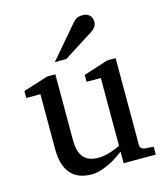

<svg xmlns="http://www.w3.org/2000/svg" viewBox="-111 -818 791 916"><g transform="rotate(-15 284.5 -360.5)"><path d="M389.2 0V-57.1Q376.5 -47.4 358.2 -35.2Q339.8 -22.9 318.6 -12.5Q297.4 -2 274.2 5.1Q251 12.2 229 12.2Q196.8 12.2 171.1 2.7Q145.5 -6.8 127.7 -26.6Q109.9 -46.4 100.3 -76.9Q90.8 -107.4 90.8 -149.9V-420.9H21V-455.1L144 -494.1H184.1V-168.9Q184.1 -142.6 189.2 -121.6Q194.3 -100.6 205.8 -85.9Q217.3 -71.3 235.8 -63.7Q254.4 -56.2 280.8 -56.2Q295.9 -56.2 311.5 -59.1Q327.1 -62 341.3 -66.7Q355.5 -71.3 367.9 -76.4Q380.4 -81.5 389.2 -85.9V-420.9H318.8V-455.1L440.9 -494.1H481.9V-64Q481.9 -54.7 488.5 -48.8Q495.1 -43 503.9 -42L547.9 -39.1V0ZM428.7 -688Q428.7 -674.3 422.1 -664.6Q415.5 -654.8 405.8 -647.9L253.4 -550.8H196.8L329.6 -706.1Q335.4 -712.4 340.3 -717.5Q345.2 -722.7 351.1 -726.1Q356.9 -729.5 364.5 -731.2Q372.1 -732.9 382.8 -732.9Q396 -732.9 404.8 -728.8Q413.6 -724.6 418.9 -718.3Q424.3 -711.9 426.5 -703.9Q428.7 -695.8 428.7 -688Z"/></g></svg>

Font: BabelStone Ogham
Style: Regular
Weight: 400
Designer: Andrew West
Foundry: BabelStone
Version: Version 2.02 March 14, 2022